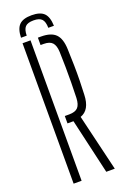

<svg xmlns="http://www.w3.org/2000/svg" viewBox="-174 -976 666 1028"><g transform="rotate(-20 159.0 -462.0)"><path d="M152.5 -924.5Q201 -924.5 222.8 -902.8Q244.5 -881 246 -830.5H214Q213.5 -865.5 199.8 -880.2Q186 -895 152.5 -895Q119 -895 105.2 -880.2Q91.5 -865.5 91 -830.5H58.5Q60 -881 81.8 -902.8Q103.5 -924.5 152.5 -924.5ZM242 0 169.5 -314.5H135.5V-356.5H160.5Q195.5 -356.5 210.5 -372.8Q225.5 -389 227 -426Q228.5 -469 229 -513.2Q229.5 -557.5 229 -601.5Q228.5 -645.5 227 -688.5Q225.5 -725 210.5 -741.5Q195.5 -758 161.5 -758H143.5V-800H161.5Q218.5 -800 244.5 -773.8Q270.5 -747.5 272.5 -687Q274.5 -638 275.2 -593.8Q276 -549.5 275.2 -508Q274.5 -466.5 272.5 -427.5Q269.5 -342 213.5 -323L290.5 0ZM56 0V-800H101.5V0Z"/></g></svg>

Font: Big Shoulders Stencil Display Thin Light
Style: Regular
Weight: 300
Version: Version 2.001